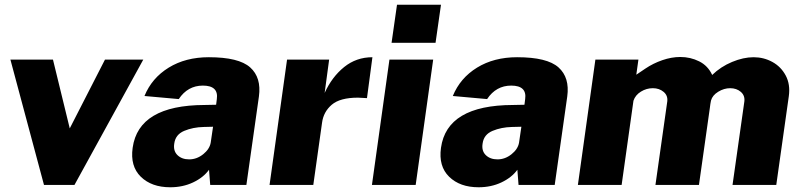

<svg xmlns="http://www.w3.org/2000/svg" viewBox="-20 -782 3409 812"><path d="M295 0H166L24 -530H204L275 -239L424 -530H586Z M541 -157Q566 -337 845 -338L894 -339L897 -363Q905 -420 838 -420Q774 -420 736 -363L591 -376Q622 -452 693.5 -496Q765 -540 863 -540Q990 -540 1038 -497Q1086 -454 1075 -374L1022 0H869L864 -64Q840 -31 796.5 -10.5Q753 10 700 10Q621 10 575.5 -34.5Q530 -79 541 -157ZM871 -178 881 -246 841 -245Q796 -244 759 -228.5Q722 -213 717 -175Q712 -144 730.5 -126Q749 -108 780 -108Q812 -108 839 -129.5Q866 -151 871 -178Z M1194 -530H1372L1353 -389Q1384 -457 1435.5 -498.5Q1487 -540 1555 -540L1532 -367Q1504 -369 1494 -369Q1418 -369 1383 -339Q1348 -309 1342 -263L1305 0H1120Z M1822 -601H1636L1659 -762H1845ZM1738 0H1553L1627 -530H1812Z M1845 -157Q1870 -337 2149 -338L2198 -339L2201 -363Q2209 -420 2142 -420Q2078 -420 2040 -363L1895 -376Q1926 -452 1997.5 -496Q2069 -540 2167 -540Q2294 -540 2342 -497Q2390 -454 2379 -374L2326 0H2173L2168 -64Q2144 -31 2100.5 -10.5Q2057 10 2004 10Q1925 10 1879.5 -34.5Q1834 -79 1845 -157ZM2175 -178 2185 -246 2145 -245Q2100 -244 2063 -228.5Q2026 -213 2021 -175Q2016 -144 2034.5 -126Q2053 -108 2084 -108Q2116 -108 2143 -129.5Q2170 -151 2175 -178Z M2498 -530H2680L2671 -466Q2677 -470 2709.5 -492Q2742 -514 2781 -527.5Q2820 -541 2857 -541Q2900 -541 2937 -522.5Q2974 -504 2992 -465Q3028 -500 3076 -520Q3124 -540 3167 -540Q3210 -540 3246.5 -520Q3283 -500 3303 -462.5Q3323 -425 3316 -375L3263 0H3078L3128 -353Q3131 -378 3113 -393.5Q3095 -409 3068 -409Q3042 -409 3017.5 -394Q2993 -379 2987 -357Q2984 -343 2982 -325L2936 0H2752L2802 -353Q2805 -378 2786.5 -393.5Q2768 -409 2741 -409Q2714 -409 2690.5 -394.5Q2667 -380 2659 -356L2609 0H2424Z"/></svg>

Font: Morrison ExtraBold
Style: Regular
Weight: 800
Designer: Pablo Impallari, Rodrigo Fuenzalida (Modified by Dan O. Williams)
Version: Version 0.03;June 6, 2019;FontCreator 11.5.0.2425 64-bit; tt